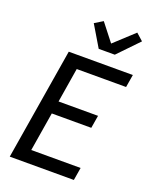

<svg xmlns="http://www.w3.org/2000/svg" viewBox="-177 -1089 954 1188"><g transform="rotate(20 300.0 -495.5)"><path d="M37 0 158 -735H580L566 -651H241L204 -424H464L450 -340H190L148 -84H473L459 0ZM326 -815 243 -954 297 -987 387 -872 516 -991 562 -950 432 -815Z"/></g></svg>

Font: Iosevka Aile Medium Oblique
Style: Regular
Weight: 500
Italic angle: -9°
Designer: Belleve Invis
Foundry: Belleve Invis
Version: Version 31.1.0; ttfautohint (v1.8.4)